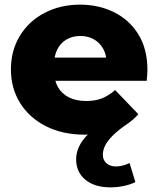

<svg xmlns="http://www.w3.org/2000/svg" viewBox="-20 -571 682 827"><path d="M456 236Q387 236 347.5 203Q308 170 308 115Q308 74 335.5 35Q363 -4 410 -24L437 -1Q416 4 393 6.5Q370 9 345 9Q249 9 177.5 -27.5Q106 -64 66.5 -127.5Q27 -191 27 -272Q27 -353 65.5 -416.5Q104 -480 172 -515.5Q240 -551 325 -551Q405 -551 471 -518.5Q537 -486 576 -423Q615 -360 615 -270Q615 -260 614 -247Q613 -234 612 -223H183V-323H511L439 -295Q440 -332 425.5 -359Q411 -386 385.5 -401Q360 -416 326 -416Q292 -416 266.5 -401Q241 -386 227 -358.5Q213 -331 213 -294V-265Q213 -225 229.5 -196Q246 -167 277 -151.5Q308 -136 351 -136Q391 -136 419.5 -147.5Q448 -159 476 -183L576 -79Q567 -69 556.5 -59.5Q546 -50 535 -42Q489 -11 465 13.5Q441 38 432 57.5Q423 77 423 96Q423 118 438.5 132Q454 146 480 146Q495 146 511 141.5Q527 137 538 131L563 213Q545 223 515.5 229.5Q486 236 456 236Z"/></svg>

Font: Montserrat Thin ExtraBold
Style: Regular
Weight: 800
Version: Version 9.000